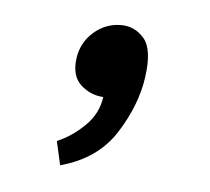

<svg xmlns="http://www.w3.org/2000/svg" viewBox="-29 -116 272 249"><g transform="rotate(5 106.5 9.0)"><path d="M57 103Q105 90 128.5 53Q152 16 157 -21Q162 -57 150 -71Q138 -85 120 -85Q100 -85 84.5 -71.5Q69 -58 66 -37Q63 -14 75.5 -2.5Q88 9 105 10Q102 32 85.5 48Q69 64 50 72Z"/></g></svg>

Font: Secuela ExtLt
Style: Italic
Weight: 200
Italic angle: -8°
Designer: Fernando Haro
Foundry: deFharo
Version: Version 1.704